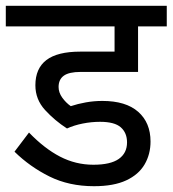

<svg xmlns="http://www.w3.org/2000/svg" viewBox="-30 -642 595 662"><path d="M315 -222Q285 -222 255 -216Q225 -210 201 -199Q159 -226 125.5 -262.5Q92 -299 92 -348Q92 -406 130 -435Q168 -464 247 -464H365V-551H-10V-622H545V-551H446V-394H248Q208 -394 190 -381Q172 -368 172 -342Q172 -323 184.5 -305.5Q197 -288 214 -276Q238 -284 266 -289Q294 -294 323 -294Q404 -294 446.5 -256.5Q489 -219 489 -154Q489 -110 468.5 -75Q448 -40 405 -20Q362 0 294 0Q208 0 140.5 -33.5Q73 -67 20 -119L70 -185Q123 -130 177 -102Q231 -74 292 -74Q351 -74 379.5 -94Q408 -114 408 -151Q408 -184 386.5 -203Q365 -222 315 -222Z"/></svg>

Font: lhindi05
Style: Book
Weight: 400
Designer: Jelle Bosma - Monotype Design Team
Foundry: Monotype Imaging Inc.
Version: Version 2.003